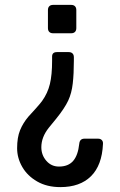

<svg xmlns="http://www.w3.org/2000/svg" viewBox="-20 -544 492 785"><path d="M197 -524H271Q281 -524 286.5 -518.5Q292 -513 292 -503V-429Q292 -419 286.5 -413.5Q281 -408 271 -408H197Q187 -408 181.5 -413.5Q176 -419 176 -429V-503Q176 -513 181.5 -518.5Q187 -524 197 -524ZM213 -331H261Q271 -331 276.5 -325.5Q282 -320 282 -310V-295Q282 -243 277.5 -203Q273 -163 259 -133Q244 -101 210 -59Q188 -33 179 -21Q149 17 149 58Q149 90 169.5 113.5Q190 137 221 137Q259 137 279 114Q299 91 304 44Q306 23 325 23H381Q391 23 396.5 29Q402 35 401 45Q397 132 352 176.5Q307 221 227 221Q172 221 132 198Q92 175 71 138.5Q50 102 50 62Q50 18 62 -11.5Q74 -41 96 -67L126 -100Q144 -120 152 -131Q175 -163 184 -200.5Q193 -238 193 -295V-313Q193 -331 213 -331Z"/></svg>

Font: Shippori Antique B1
Style: Regular
Weight: 400
Designer: FONTDASU
Foundry: FONTDASU / Google Inc. / but / Adobe
Version: Version 2.001